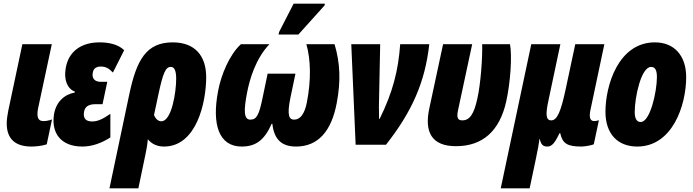

<svg xmlns="http://www.w3.org/2000/svg" viewBox="-20 -796 3811 1056"><path d="M150 10C177 10 208 7 237 -2L266 -139C249 -133 233 -130 219 -130C196 -130 186 -143 186 -169C186 -177 187 -187 189 -198L265 -553H103L25 -185C20 -160 17 -137 17 -117C17 -30 66 9 150 10Z M433 10C488 10 540 -10 587 -40V-170C543 -139 515 -128 487 -128C456 -128 436 -141 442 -180C447 -209 466 -223 506 -223H544L570 -346H534C500 -346 485 -366 490 -394C493 -418 508 -430 534 -430C562 -430 579 -420 601 -397L663 -520C629 -553 577 -563 527 -563C426 -563 355 -512 341 -418C331 -359 349 -308 392 -292L391 -287C332 -276 288 -234 277 -167C261 -64 315 10 433 10Z M691 -277 582 240H741L779 58C784 35 791 0 793 -30C815 -4 844 10 882 10C1061 10 1114 -233 1114 -372C1114 -488 1053 -563 930 -563C784 -563 731 -466 691 -277ZM867 -129C847 -129 834 -147 827 -163L850 -271C877 -398 891 -428 920 -428C938 -428 949 -410 949 -362C949 -292 925 -129 867 -129Z M1512 -606H1621L1765 -766L1767 -776H1595L1515 -620ZM1309 10C1384 10 1433 -22 1474 -115H1478C1487 -32 1527 10 1608 10C1730 10 1803 -75 1832 -229C1855 -350 1851 -449 1820 -553H1665C1689 -469 1692 -358 1668 -234C1656 -171 1632 -138 1598 -138C1571 -138 1557 -159 1577 -257L1605 -391H1452L1424 -257C1405 -165 1392 -138 1357 -138C1320 -138 1320 -189 1339 -287C1353 -359 1385 -472 1462 -553H1305C1240 -493 1196 -382 1180 -298C1143 -108 1186 10 1309 10Z M1936 0H2103C2246 -182 2318 -344 2341 -553H2181C2171 -410 2141 -290 2068 -142H2065C2065 -165 2064 -188 2064 -211L2071 -553H1912Z M2488 8C2636 8 2728 -77 2764 -237C2788 -345 2797 -489 2785 -553H2632C2634 -478 2624 -335 2605 -252C2587 -170 2564 -134 2523 -134C2499 -134 2490 -146 2499 -189L2577 -553H2417L2341 -199C2314 -72 2352 8 2488 8Z M2734 240H2893L2926 84C2940 19 2943 -2 2947 -31H2949C2955 -3 2965 10 2990 10C3018 10 3033 -14 3058 -64H3061C3074 -6 3100 10 3179 10C3194 10 3238 3 3246 -3L3274 -135C3267 -132 3258 -130 3248 -130C3226 -130 3219 -150 3227 -189L3304 -553H3144L3090 -300C3065 -185 3045 -134 3012 -134C2980 -134 2981 -172 2997 -246L3062 -553H2902Z M3485 10C3678 10 3754 -216 3754 -372C3754 -488 3690 -563 3582 -563C3381 -563 3310 -326 3310 -181C3310 -62 3375 10 3485 10ZM3504 -125C3481 -125 3471 -145 3471 -180C3471 -261 3506 -428 3561 -428C3584 -428 3593 -409 3593 -372C3593 -292 3556 -125 3504 -125Z"/></svg>

Font: Noto Sans ExtraCondensed Black
Style: Italic
Weight: 900
Width: 2
Italic angle: -12°
Designer: Monotype Design Team
Foundry: Monotype Imaging Inc.
Version: Version 2.013